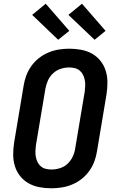

<svg xmlns="http://www.w3.org/2000/svg" viewBox="-20 -1005 640 1033"><path d="M256 8Q223 8 191.5 2Q160 -4 133.5 -19Q107 -34 88 -58Q69 -82 60 -111.5Q51 -141 51 -173.5Q51 -206 56 -238L107 -543Q111 -570 121 -597.5Q131 -625 148.5 -649.5Q166 -674 189.5 -692.5Q213 -711 240.5 -722.5Q268 -734 296.5 -738.5Q325 -743 353 -743Q386 -743 417.5 -737Q449 -731 475.5 -716Q502 -701 521 -677Q540 -653 549 -623.5Q558 -594 558 -561.5Q558 -529 553 -497L502 -192Q498 -165 488 -137.5Q478 -110 460.5 -85.5Q443 -61 419.5 -42.5Q396 -24 368.5 -12.5Q341 -1 312.5 3.5Q284 8 256 8ZM257 -93Q280 -93 303.5 -100.5Q327 -108 344.5 -125Q362 -142 372 -164Q382 -186 385 -209L436 -513Q438 -529 438.5 -544.5Q439 -560 436 -575Q433 -590 426.5 -603Q420 -616 408.5 -625.5Q397 -635 382 -638.5Q367 -642 352 -642Q329 -642 306 -634.5Q283 -627 265 -610Q247 -593 237.5 -571Q228 -549 224 -526L173 -222Q171 -206 170.5 -190.5Q170 -175 173 -160Q176 -145 182.5 -132Q189 -119 200.5 -109.5Q212 -100 227 -96.5Q242 -93 257 -93ZM489 -791 348 -925 421 -985 548 -839ZM293 -791 153 -925 226 -985 353 -839Z"/></svg>

Font: Iosevka Aile
Style: Bold Italic
Weight: 700
Italic angle: -9°
Designer: Belleve Invis
Foundry: Belleve Invis
Version: Version 28.0.1; ttfautohint (v1.8.4)